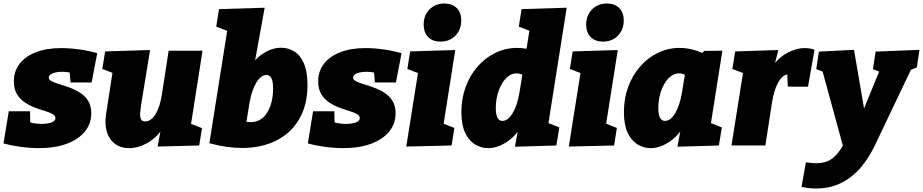

<svg xmlns="http://www.w3.org/2000/svg" viewBox="-29 -829 5259 1094"><path d="M191 15Q142 15 90 8Q38 1 -9 -12L21 -195H142L144 -106L119 -142Q135 -133 157 -128Q179 -123 207 -123Q230 -123 248 -126.5Q266 -130 276.5 -137.5Q287 -145 287 -156Q287 -170 270 -179.5Q253 -189 226 -197Q199 -205 168.5 -216.5Q138 -228 111 -246.5Q84 -265 67 -293.5Q50 -322 50 -366Q50 -422 82 -464.5Q114 -507 174.5 -531Q235 -555 320 -555Q368 -555 422 -547.5Q476 -540 525 -526L493 -359H373L367 -430L396 -406Q384 -413 364 -416.5Q344 -420 324 -420Q303 -420 286 -416Q269 -412 259.5 -405Q250 -398 249 -388Q248 -375 265.5 -366Q283 -357 310.5 -349Q338 -341 369 -329.5Q400 -318 428 -300Q456 -282 473.5 -254Q491 -226 491 -183Q491 -125 455.5 -80.5Q420 -36 353 -10.5Q286 15 191 15Z M707 15Q657 15 624.5 -10.5Q592 -36 579.5 -79Q567 -122 575 -176L616 -441L630 -407L554 -436L570 -536L826 -544L774 -225Q771 -203 769.5 -183Q768 -163 774 -150Q780 -137 798 -137Q813 -137 828 -146.5Q843 -156 855.5 -175.5Q868 -195 878 -224.5Q888 -254 894 -294L932 -540H1125L1056 -100L1034 -133L1122 -99L1106 0L869 6L897 -144L957 -252Q942 -161 901.5 -101.5Q861 -42 809.5 -13.5Q758 15 707 15Z M1164 -13 1280 -745 1349 -622 1203 -677 1219 -777 1479 -785 1413 -421 1341 -289Q1352 -375 1387.5 -434.5Q1423 -494 1472.5 -525.5Q1522 -557 1573 -557Q1613 -557 1647 -536.5Q1681 -516 1702 -469Q1723 -422 1723 -344Q1723 -232 1676.5 -151.5Q1630 -71 1546 -28.5Q1462 14 1350 14Q1263 14 1164 -13ZM1370 -103 1333 -150Q1351 -141 1368 -137Q1385 -133 1400 -133Q1440 -133 1468.5 -158Q1497 -183 1512 -226.5Q1527 -270 1527 -323Q1527 -365 1517.5 -383.5Q1508 -402 1489 -402Q1473 -402 1458.5 -390.5Q1444 -379 1431 -357.5Q1418 -336 1408 -306Q1398 -276 1392 -239Z M1925 15Q1876 15 1824 8Q1772 1 1725 -12L1755 -195H1876L1878 -106L1853 -142Q1869 -133 1891 -128Q1913 -123 1941 -123Q1964 -123 1982 -126.5Q2000 -130 2010.5 -137.5Q2021 -145 2021 -156Q2021 -170 2004 -179.5Q1987 -189 1960 -197Q1933 -205 1902.5 -216.5Q1872 -228 1845 -246.5Q1818 -265 1801 -293.5Q1784 -322 1784 -366Q1784 -422 1816 -464.5Q1848 -507 1908.5 -531Q1969 -555 2054 -555Q2102 -555 2156 -547.5Q2210 -540 2259 -526L2227 -359H2107L2101 -430L2130 -406Q2118 -413 2098 -416.5Q2078 -420 2058 -420Q2037 -420 2020 -416Q2003 -412 1993.5 -405Q1984 -398 1983 -388Q1982 -375 1999.5 -366Q2017 -357 2044.5 -349Q2072 -341 2103 -329.5Q2134 -318 2162 -300Q2190 -282 2207.5 -254Q2225 -226 2225 -183Q2225 -125 2189.5 -80.5Q2154 -36 2087 -10.5Q2020 15 1925 15Z M2286 6 2367 -504 2436 -381 2292 -436 2308 -536 2565 -544 2484 -30 2416 -157 2560 -100 2544 0ZM2481 -592Q2435 -592 2410 -618.5Q2385 -645 2385 -689Q2385 -742 2418.5 -775.5Q2452 -809 2503 -809Q2547 -809 2573 -783.5Q2599 -758 2599 -712Q2599 -660 2566 -626Q2533 -592 2481 -592Z M2752 15Q2712 15 2677 -6.5Q2642 -28 2621 -73Q2600 -118 2600 -191Q2600 -267 2624 -333Q2648 -399 2691.5 -449Q2735 -499 2793 -527.5Q2851 -556 2918 -556Q2966 -556 3015.5 -539.5Q3065 -523 3112 -487L2968 -531L3002 -745L3071 -622L2927 -677L2943 -777L3200 -785L3081 -33L3014 -160L3158 -103L3141 0L2905 7L2933 -145L2991 -253Q2980 -168 2942 -108Q2904 -48 2853 -16.5Q2802 15 2752 15ZM2834 -140Q2850 -140 2864.5 -151.5Q2879 -163 2892 -184.5Q2905 -206 2915 -236Q2925 -266 2931 -303L2952 -432L2984 -378Q2965 -395 2948 -403Q2931 -411 2914 -411Q2888 -411 2866.5 -394Q2845 -377 2829 -348.5Q2813 -320 2804.5 -285Q2796 -250 2796 -214Q2796 -177 2805.5 -158.5Q2815 -140 2834 -140Z M3212 6 3293 -504 3362 -381 3218 -436 3234 -536 3491 -544 3410 -30 3342 -157 3486 -100 3470 0ZM3407 -592Q3361 -592 3336 -618.5Q3311 -645 3311 -689Q3311 -742 3344.5 -775.5Q3378 -809 3429 -809Q3473 -809 3499 -783.5Q3525 -758 3525 -712Q3525 -660 3492 -626Q3459 -592 3407 -592Z M3678 15Q3638 15 3603 -6.5Q3568 -28 3547 -73Q3526 -118 3526 -191Q3526 -267 3550 -333Q3574 -399 3617.5 -449Q3661 -499 3719 -527.5Q3777 -556 3844 -556Q3892 -556 3941.5 -539.5Q3991 -523 4038 -487L3951 -507L3984 -539L4087 -540L4007 -33L3940 -160L4084 -103L4067 0L3831 7L3859 -145L3916 -253Q3905 -168 3867 -108Q3829 -48 3778.5 -16.5Q3728 15 3678 15ZM3760 -140Q3776 -140 3791 -151.5Q3806 -163 3818.5 -184.5Q3831 -206 3841 -236Q3851 -266 3857 -303L3879 -439L3910 -378Q3891 -395 3874 -403Q3857 -411 3840 -411Q3814 -411 3792.5 -394Q3771 -377 3755 -348.5Q3739 -320 3730.5 -285Q3722 -250 3722 -214Q3722 -177 3731.5 -158.5Q3741 -140 3760 -140Z M4139 0 4219 -504 4288 -381 4144 -436 4160 -536 4406 -544 4369 -399 4307 -288Q4323 -380 4363 -439Q4403 -498 4455 -526.5Q4507 -555 4557 -555Q4589 -555 4612 -545L4575 -335H4460L4456 -420L4477 -406Q4454 -409 4436 -396Q4418 -383 4405 -359.5Q4392 -336 4383.5 -306.5Q4375 -277 4370 -246L4332 0Z M4538 236 4563 96Q4580 98 4594 99.5Q4608 101 4621 101Q4660 101 4688.5 88.5Q4717 76 4741 47.5Q4765 19 4792 -29L4783 35L4655 -433L4667 -418L4622 -435L4637 -535L4837 -545L4911 -114L4859 -125L4986 -435L4991 -417L4945 -435L4960 -535L5210 -545L5195 -445L5139 -422L5164 -437L4958 -5Q4948 17 4930 48.5Q4912 80 4885 114Q4858 148 4820.5 178Q4783 208 4733.5 226.5Q4684 245 4621 245Q4580 245 4538 236Z"/></svg>

Font: Bitter Thin Black
Style: Italic
Weight: 900
Italic angle: -9°
Version: Version 3.020